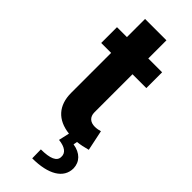

<svg xmlns="http://www.w3.org/2000/svg" viewBox="-290 -710 972 972"><g transform="rotate(45 195.5 -224.5)"><path d="M96 -676V-546H25V-433H96V-147C96 -57 145 -3 234 7L221 65C268 70 292 89 290 118C290 149 256 164 190 164L191 227C306 227 375 186 375 115C374 70 343 37 289 29L293 8C314 6 337 1 363 -6L340 -116C331 -113 315 -110 302 -110C269 -110 249 -128 249 -161V-433H348V-546H249V-676Z"/></g></svg>

Font: Wafeq
Style: Bold
Weight: 700
Designer: Rasmus Andersson & Azza Alameddine
Foundry: Google & TypeTogether
Version: Version 3.000;FEAKit 1.0